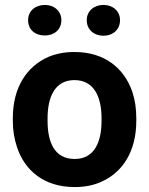

<svg xmlns="http://www.w3.org/2000/svg" viewBox="-20 -749 605 779"><path d="M32 -269V-259C32 -220 38 -185 49 -152C80 -58 158 10 283 10C323 10 359 3 390 -11C477 -49 533 -134 533 -259V-269C533 -308 528 -343 517 -376C485 -470 407 -538 282 -538C242 -538 207 -531 176 -518C88 -479 32 -394 32 -269ZM392 -269V-259C392 -176 365 -104 283 -104C199 -104 173 -175 173 -259V-269C173 -351 200 -424 282 -424C364 -424 392 -352 392 -269ZM162 -605C200 -605 229 -629 229 -667C229 -704 200 -729 162 -729C124 -729 94 -705 94 -667C94 -628 123 -605 162 -605ZM400 -604C438 -604 467 -629 467 -667C467 -704 438 -729 400 -729C362 -729 332 -705 332 -667C332 -629 361 -604 400 -604Z"/></svg>

Font: Asimov
Style: Edge
Weight: 500
Designer: Google
Version: Version 2.000980: 2014